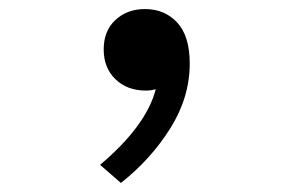

<svg xmlns="http://www.w3.org/2000/svg" viewBox="-20 -182 640 424"><path d="M302 18Q261 18 235 -7Q209 -32 209 -73Q209 -114 235 -138Q261 -162 300 -162Q344 -162 371.5 -132Q399 -102 399 -42Q399 33 356 101.5Q313 170 247 222L201 182Q303 96 324 15Q313 18 302 18Z"/></svg>

Font: Moralerspace Krypton JPDOC
Style: Regular
Weight: 400
Version: v0.0.6; ttfautohint (v1.8.4.7-5d5b-dirty) -l 6 -r 45 -G 200 